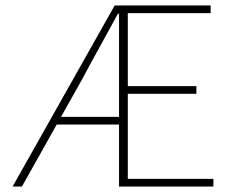

<svg xmlns="http://www.w3.org/2000/svg" viewBox="-20 -680 844 700"><path d="M26 0 398 -660H748V-632H446V-366H696V-338H446V-28H758V0H414V-630H410Q379 -573 346 -513.5Q313 -454 280 -392L60 0ZM174 -226V-254H442V-226Z"/></svg>

Font: Source Sans 3 ExtraLight ExtraLight
Style: Regular
Weight: 250
Version: Version 3.052;hotconv 1.1.0;makeotfexe 2.6.0